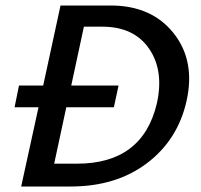

<svg xmlns="http://www.w3.org/2000/svg" viewBox="-20 -678 731 698"><path d="M382 -658Q531 -658 611 -557.5Q691 -457 658 -310Q626 -169 514 -84.5Q402 0 237 0H57L120 -288H33L49 -367H137L200 -658ZM550 -301Q577 -421 522 -501Q467 -581 352 -581H285L239 -367H411L394 -288H221L177 -83H260Q498 -83 550 -301Z"/></svg>

Font: EauTestInfant Semibold
Style: Italic
Weight: 600
Italic angle: -12°
Designer: Christian Thalmann (Catharsis Fonts)
Version: Version 0.001;PS 000.001;hotconv 1.0.88;makeotf.lib2.5.64775